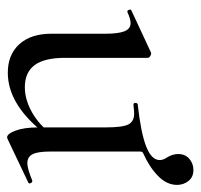

<svg xmlns="http://www.w3.org/2000/svg" viewBox="-32 -522 565 541"><g transform="rotate(90 250.5 -251.5)"><path d="M367 11Q357 11 348 -13Q339 -37 339 -76V-266Q339 -315 330.5 -331Q322 -347 300 -347Q293 -347 275 -345Q270 -345 270 -350.5Q270 -356 274 -357Q355 -366 393 -381Q431 -396 431 -419Q431 -429 424 -439Q414 -455 414 -471Q414 -491 427.5 -502.5Q441 -514 459 -514Q479 -514 490 -500Q501 -486 501 -468Q501 -439 476 -414.5Q451 -390 413 -373Q407 -371 407 -364V-110Q407 -76 414.5 -61Q422 -46 440 -46Q455 -46 489 -60H490Q494 -60 496 -55.5Q498 -51 495 -49L371 10ZM226 -39Q261 -39 297 -59.5Q333 -80 358 -115L363 -104Q279 9 185 9Q134 9 104.5 -23.5Q75 -56 75 -114V-266Q75 -303 68 -320Q61 -337 45 -337Q34 -337 14 -328H12Q9 -328 7.5 -333Q6 -338 9 -339L127 -394L131 -395Q134 -395 138.5 -392Q143 -389 143 -385V-152Q143 -94 163.5 -66.5Q184 -39 226 -39Z"/></g></svg>

Font: Cormorant Garamond Medium
Style: Regular
Weight: 500
Designer: Christian Thalmann (Catharsis Fonts)
Foundry: Catharsis Fonts
Version: Version 4.000